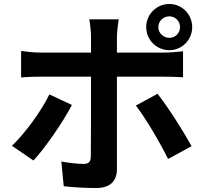

<svg xmlns="http://www.w3.org/2000/svg" viewBox="-20 -886 1040 964"><path d="M775 -750C775 -780 800 -804 830 -804C860 -804 884 -780 884 -750C884 -720 860 -696 830 -696C800 -696 775 -720 775 -750ZM714 -750C714 -686 766 -634 830 -634C894 -634 945 -686 945 -750C945 -814 894 -866 830 -866C766 -866 714 -814 714 -750ZM341 -359 228 -412C187 -328 107 -218 40 -154L148 -80C203 -139 295 -270 341 -359ZM771 -415 662 -356C710 -295 781 -174 824 -88L942 -152C902 -225 822 -351 771 -415ZM86 -630V-497C114 -500 153 -501 183 -501H437C437 -453 437 -136 436 -99C435 -73 425 -63 399 -63C375 -63 331 -67 288 -75L300 49C351 55 409 58 463 58C534 58 567 22 567 -36C567 -120 567 -419 567 -501H801C828 -501 867 -500 899 -498V-629C872 -625 828 -622 800 -622H567V-702C567 -727 574 -775 576 -789H428C432 -772 437 -728 437 -702V-622H183C151 -622 116 -626 86 -630Z"/></svg>

Font: Noto Sans Mono CJK HK
Style: Bold
Weight: 700
Designer: Ryoko NISHIZUKA 西塚涼子 (kana, bopomofo & ideographs); Paul D. Hunt (Latin, Greek & Cyrillic); Sandoll Communications 산돌커뮤니
Foundry: Adobe
Version: Version 2.004;hotconv 1.0.118;makeotfexe 2.5.65603